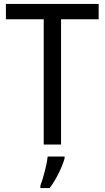

<svg xmlns="http://www.w3.org/2000/svg" viewBox="-20 -734 532 975"><path d="M290 0V-636H481V-714H10V-636H202V0ZM308 70V61H222C218 103 198 175 185 209V221H232C265 179 297 111 308 70Z"/></svg>

Font: Noto Sans Malayalam SemiCondensed
Style: Regular
Weight: 400
Width: 4
Designer: Jelle Bosma - Monotype Design Team
Foundry: Monotype Imaging Inc.
Version: Version 2.104